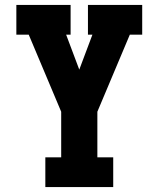

<svg xmlns="http://www.w3.org/2000/svg" viewBox="-20 -755 640 775"><path d="M163 0V-120H227V-304L96 -615H46V-735H265V-615H247L300 -474L353 -615H335V-735H554V-615H504L373 -304V-120H437V0Z"/></svg>

Font: Iosevka Slab Heavy Extended
Style: Regular
Weight: 900
Width: 7
Monospace: yes
Designer: Belleve Invis
Foundry: Belleve Invis
Version: Version 11.1.0; ttfautohint (v1.8.3)